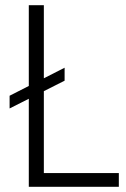

<svg xmlns="http://www.w3.org/2000/svg" viewBox="-20 -720 487 740"><path d="M135 -53H438V0H91V-700H149V-11ZM229 -459V-409L17 -302V-351Z"/></svg>

Font: Pathway Extreme 8pt Thin 12pt
Style: Regular
Weight: 100
Version: Version 1.001;gftools[0.9.26]